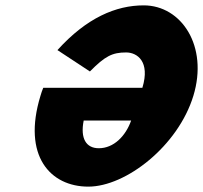

<svg xmlns="http://www.w3.org/2000/svg" viewBox="-20 -682 760 719"><path d="M141.9 -353.1C138.4 -345.6 134.2 -331.9 131.5 -323.1C62.7 -98.1 168.5 16.9 310.7 16.9C451.9 16.9 646.8 -135.6 704.1 -323.1C761 -509.4 659.4 -661.9 518.2 -661.9C414.3 -661.9 304.7 -615.6 195.1 -494.4L316.7 -414.4C373.5 -471.9 400.5 -485.6 452.4 -485.6C493.4 -485.6 543.3 -451.9 513.1 -353.1ZM471.1 -230.6C450.4 -171.9 405.6 -126.9 350 -126.9C302.7 -126.9 280 -163.1 293.4 -230.6Z"/></svg>

Font: Hussar
Style: BdSuprConOblThree
Weight: 700
Foundry: Cannot Into Space Fonts
Version: Version 2.00